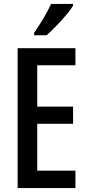

<svg xmlns="http://www.w3.org/2000/svg" viewBox="-20 -960 449 980"><path d="M365 0H70V-714H365V-627H170V-416H353V-328H170V-89H365ZM353 -931Q341 -911 317 -882.5Q293 -854 266 -826.5Q239 -799 218 -780H154V-792Q209 -872 241 -940H353Z"/></svg>

Font: Noto Sans Khmer UI ExtraCondensed Medium
Style: Regular
Weight: 500
Width: 2
Designer: Danh Hong and the Monotype Design Team
Foundry: Monotype Imaging Inc.
Version: Version 2.002; ttfautohint (v1.8.4.7-5d5b)